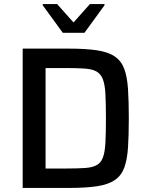

<svg xmlns="http://www.w3.org/2000/svg" viewBox="-20 -928 726 948"><path d="M92 0V-688H317Q404 -688 459.5 -679.5Q515 -671 547 -649Q579 -627 593.5 -588Q608 -549 612 -489Q616 -429 616 -344Q616 -259 612 -199Q608 -139 593.5 -100Q579 -61 547 -39Q515 -17 459.5 -8.5Q404 0 317 0ZM205 -96H307Q363 -96 399.5 -98.5Q436 -101 457 -112.5Q478 -124 488 -150Q498 -176 500.5 -223.5Q503 -271 503 -344Q503 -417 500.5 -464Q498 -511 487.5 -537.5Q477 -564 455.5 -575.5Q434 -587 398 -589.5Q362 -592 307 -592H205ZM290 -766 191 -902V-908H262L343 -817L424 -908H496V-902L397 -766Z"/></svg>

Font: Saira Thin Medium
Style: Regular
Weight: 500
Version: Version 1.101